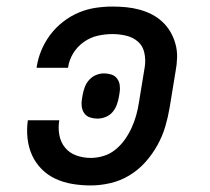

<svg xmlns="http://www.w3.org/2000/svg" viewBox="-20 -558 640 586"><path d="M257 8Q229 8 201.5 3.5Q174 -1 150 -12Q126 -23 107.5 -41.5Q89 -60 78 -84Q67 -108 64 -136Q61 -164 65 -191H161Q157 -169 161 -146.5Q165 -124 178.5 -107.5Q192 -91 213 -83.5Q234 -76 257 -76Q276 -76 296 -82Q316 -88 332.5 -101.5Q349 -115 361 -132Q373 -149 381.5 -167.5Q390 -186 395.5 -205.5Q401 -225 404 -245L422 -355Q425 -376 420.5 -397Q416 -418 401 -431Q386 -444 365.5 -449Q345 -454 323 -454Q301 -454 278.5 -449Q256 -444 236 -430Q216 -416 203.5 -395.5Q191 -375 188 -353Q188 -352 187.5 -352Q187 -352 187 -351H92Q92 -352 92 -352.5Q92 -353 92 -354Q96 -380 106.5 -405Q117 -430 133.5 -452Q150 -474 172.5 -491.5Q195 -509 220 -519.5Q245 -530 271 -534Q297 -538 323 -538Q344 -538 365 -536Q386 -534 406 -528.5Q426 -523 443.5 -514Q461 -505 475.5 -491.5Q490 -478 500 -461Q510 -444 515.5 -424Q521 -404 520.5 -383Q520 -362 516 -341L498 -231Q493 -201 484.5 -172Q476 -143 460.5 -115Q445 -87 423.5 -63Q402 -39 374.5 -22.5Q347 -6 316.5 1Q286 8 257 8ZM277 -196Q266 -196 255 -199.5Q244 -203 237.5 -212Q231 -221 229.5 -232.5Q228 -244 230 -255L232 -267Q234 -279 238.5 -291.5Q243 -304 252 -314Q261 -324 273 -329Q285 -334 298 -334Q309 -334 320 -330.5Q331 -327 337.5 -318Q344 -309 345.5 -297.5Q347 -286 345 -275L343 -263Q341 -251 336.5 -238.5Q332 -226 323.5 -216Q315 -206 302.5 -201Q290 -196 277 -196Z"/></svg>

Font: Iosevka Curly Slab MdExObl
Style: Regular
Weight: 500
Width: 7
Italic angle: -9°
Monospace: yes
Designer: Belleve Invis
Foundry: Belleve Invis
Version: Version 11.1.0; ttfautohint (v1.8.3)